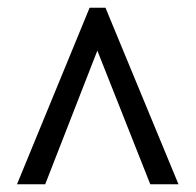

<svg xmlns="http://www.w3.org/2000/svg" viewBox="-20 -734 508 497"><path d="M24 -257H97L232 -603L369 -257H442L253 -714H212Z"/></svg>

Font: Noto Serif Myanmar Condensed ExtraBold
Style: Regular
Weight: 800
Width: 3
Designer: Ben Mitchell and the Monotype Design Team
Foundry: Monotype Imaging Inc.
Version: Version 2.106